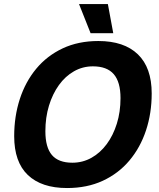

<svg xmlns="http://www.w3.org/2000/svg" viewBox="-20 -933 801 969"><path d="M318.4 16Q189.6 16 120.6 -49.7Q51.6 -115.4 51.6 -246Q51.6 -345.8 80 -433.1Q108.4 -520.4 162.8 -586Q217.2 -651.6 296.2 -688.8Q375.2 -726 476.4 -726Q606.2 -726 675.9 -658.8Q745.6 -591.6 745.6 -461.4Q745.6 -361.6 716.8 -274.8Q688 -188 633 -122.7Q578 -57.4 498.8 -20.7Q419.6 16 318.4 16ZM345.2 -111.8Q397.2 -111.8 441.4 -136.5Q485.6 -161.2 518.4 -205.4Q551.2 -249.6 569.7 -309Q588.2 -368.4 588.2 -437.8Q588.2 -519.4 554 -558.8Q519.8 -598.2 448.8 -598.2Q397.4 -598.2 353.5 -573.3Q309.6 -548.4 277.4 -503.7Q245.2 -459 227.1 -399.6Q209 -340.2 209 -270.8Q209 -189.2 242.1 -150.5Q275.2 -111.8 345.2 -111.8ZM437.2 -765.4 378.8 -912.6H524.4L551.6 -765.4Z"/></svg>

Font: Geist
Style: Italic
Weight: 400
Italic angle: -12°
Designer: Basement.studio, Andrés Briganti, Mateo Zaragoza
Foundry: Basement.studio, Vercel, Andrés Briganti, Guido Ferreyra, Mateo Zaragoza
Version: Version 1.500